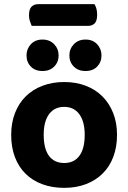

<svg xmlns="http://www.w3.org/2000/svg" viewBox="-20 -892 620 927"><path d="M133 -767Q129 -776 124.5 -789.5Q120 -803 120 -818Q120 -848 132.5 -860Q145 -872 165 -872H436Q449 -852 449 -821Q449 -791 437 -779Q425 -767 404 -767ZM545 -241Q545 -182 527 -134.5Q509 -87 475.5 -54Q442 -21 395 -3Q348 15 290 15Q232 15 184.5 -2.5Q137 -20 103.5 -53Q70 -86 52 -133.5Q34 -181 34 -241Q34 -299 52.5 -346.5Q71 -394 104.5 -427Q138 -460 185.5 -478Q233 -496 290 -496Q347 -496 394 -478Q441 -460 474.5 -426.5Q508 -393 526.5 -346Q545 -299 545 -241ZM290 -376Q243 -376 217 -341Q191 -306 191 -241Q191 -174 216.5 -139.5Q242 -105 290 -105Q338 -105 363.5 -140Q389 -175 389 -241Q389 -305 363 -340.5Q337 -376 290 -376ZM263 -624Q263 -592 241.5 -570.5Q220 -549 185 -549Q150 -549 129 -570.5Q108 -592 108 -624Q108 -656 129 -678.5Q150 -701 185 -701Q220 -701 241.5 -678.5Q263 -656 263 -624ZM470 -624Q470 -592 449 -570.5Q428 -549 393 -549Q358 -549 336.5 -570.5Q315 -592 315 -624Q315 -656 336.5 -678.5Q358 -701 393 -701Q428 -701 449 -678.5Q470 -656 470 -624Z"/></svg>

Font: Baloo Thambi 2
Style: Bold
Weight: 700
Designer: Aadarsh Rajan and Ek Type
Foundry: Ek Type
Version: Version 1.640;hotconv 1.0.111;makeotfexe 2.5.65597; ttfautoh